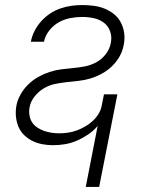

<svg xmlns="http://www.w3.org/2000/svg" viewBox="-20 -562 590 759"><path d="M319 177 366 -64Q350 -45 328.5 -30.5Q307 -16 284 -6Q261 4 237 8Q213 12 190 12Q168 12 147 8Q126 4 108 -5Q90 -14 75.5 -28Q61 -42 53 -61Q45 -80 43 -101.5Q41 -123 45 -145Q49 -167 61.5 -189Q74 -211 92 -228.5Q110 -246 131.5 -258Q153 -270 176 -277.5Q199 -285 222.5 -288Q246 -291 269 -293Q292 -295 315.5 -299.5Q339 -304 361 -316Q383 -328 398.5 -348.5Q414 -369 418 -392Q423 -416 415.5 -437.5Q408 -459 391 -472Q374 -485 351.5 -490Q329 -495 305 -495Q282 -495 258 -490.5Q234 -486 212.5 -474Q191 -462 174.5 -441Q158 -420 154 -397H102Q106 -419 116.5 -439.5Q127 -460 142.5 -477.5Q158 -495 177.5 -508Q197 -521 218.5 -528.5Q240 -536 262 -539Q284 -542 305 -542Q328 -542 351 -539Q374 -536 394.5 -527.5Q415 -519 431.5 -505.5Q448 -492 458 -472.5Q468 -453 471 -430.5Q474 -408 469 -384Q465 -361 453 -339.5Q441 -318 423 -300.5Q405 -283 383 -271Q361 -259 338 -252Q315 -245 291.5 -242.5Q268 -240 245.5 -237.5Q223 -235 199.5 -230.5Q176 -226 154.5 -213.5Q133 -201 117 -181Q101 -161 97 -138Q94 -122 96.5 -106.5Q99 -91 106.5 -79Q114 -67 126.5 -58.5Q139 -50 153 -45Q167 -40 182.5 -37.5Q198 -35 214 -35Q231 -35 248.5 -37.5Q266 -40 282.5 -46Q299 -52 315 -61Q331 -70 345 -82.5Q359 -95 369 -111Q379 -127 382 -144L391 -189H444L372 177Z"/></svg>

Font: Lode Dark
Style: Italic
Weight: 400
Italic angle: -11°
Monospace: yes
Designer: Belleve Invis
Foundry: Belleve Invis
Version: Version 29.2.0; ttfautohint (v1.8.3)